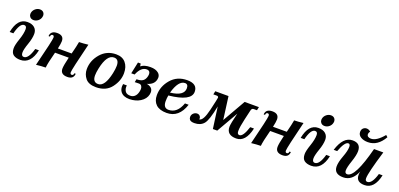

<svg xmlns="http://www.w3.org/2000/svg" viewBox="2 -1647 5364 2584"><g transform="rotate(20 2684.0 -354.5)"><path d="M180.2 -399.4Q180.2 -446.8 143.6 -446.8Q82.5 -446.8 43.9 -292H-8.8Q31.7 -500 171.4 -500Q237.8 -500 274.4 -467.8Q311 -435.5 311 -380.4Q311 -316.9 279.1 -226.3Q247.1 -135.7 247.1 -92.8Q247.1 -40.5 283.7 -40.5Q349.6 -40.5 393.1 -194.3H445.8Q400.4 12.7 251 12.7Q189.5 12.7 152.8 -13.7Q116.2 -40 116.2 -106.9Q116.2 -151.4 148.2 -244.1Q180.2 -336.9 180.2 -399.4ZM237.3 -551.8Q202.6 -551.8 183.6 -575.2Q169.4 -592.3 169.4 -615.7Q169.4 -624.5 171.4 -634.3Q179.2 -669.9 208.5 -693.6Q237.8 -717.3 272.5 -717.3Q307.6 -717.3 326.2 -693.8Q339.8 -676.8 339.8 -654.3Q339.8 -644.5 337.4 -634.3Q330.1 -599.1 301.3 -575.4Q272.5 -551.8 237.3 -551.8Z M660.2 -238.8Q615.7 -70.8 610.8 -7.8Q548.8 -6.8 475.1 2Q571.3 -381.8 571.3 -421.9Q571.3 -451.7 548.8 -451.7Q523.4 -451.7 521 -418.9H501.5Q506.3 -498 599.1 -498Q693.8 -498 693.8 -415.5Q693.8 -380.4 676.8 -305.2H874Q904.8 -422.9 914.6 -483.4Q971.7 -484.4 1045.4 -493.2Q949.2 -104.5 949.2 -64.5Q949.2 -35.2 971.7 -35.2Q997.1 -35.2 999.5 -67.4H1019Q1014.2 11.7 926.3 11.7Q826.7 11.7 826.7 -71.3Q826.7 -115.7 856.4 -238.8Z M1335.4 9.8Q1229.5 9.8 1183.3 -46.9Q1137.2 -103.5 1137.2 -177.2Q1137.2 -300.3 1222.9 -400.1Q1308.6 -500 1443.8 -500Q1532.2 -500 1579.8 -444.3Q1627.4 -388.7 1627.4 -296.4Q1627.4 -187 1552.5 -88.6Q1477.5 9.8 1335.4 9.8ZM1347.7 -40Q1443.4 -40 1487.8 -247.6Q1501.5 -312.5 1501.5 -356.4Q1501.5 -449.7 1430.2 -449.7Q1328.1 -449.7 1283.7 -240.2Q1270.5 -178.7 1270.5 -136.2Q1270.5 -40 1347.7 -40Z M1813 6.3Q1724.1 6.3 1685.1 -45.9Q1662.1 -77.6 1662.1 -121.1Q1662.1 -137.2 1665.5 -155.3H1718.8Q1717.3 -144 1717.3 -133.8Q1717.3 -97.2 1737.3 -68.8Q1757.3 -40.5 1809.6 -40.5Q1842.8 -40.5 1868.7 -62Q1897.9 -86.4 1908.7 -136.7Q1913.6 -159.2 1913.6 -175.8Q1913.6 -198.7 1901.4 -216.8Q1889.2 -234.9 1862.8 -234.9Q1838.9 -234.9 1803.7 -233.4L1813 -277.8Q1874 -277.8 1904.3 -300.3Q1934.6 -322.8 1945.3 -372.6Q1948.2 -387.2 1948.2 -398.9Q1948.2 -420.4 1938 -433.6Q1924.8 -449.7 1897 -449.7Q1815.9 -449.7 1767.1 -329.1H1718.8L1754.4 -496.1H1793L1799.8 -457.5Q1845.7 -496.1 1936 -496.1Q2009.3 -496.1 2049.8 -462.9Q2081.1 -438 2081.1 -397.5Q2081.1 -385.3 2078.1 -371.6Q2061.5 -293.9 1965.3 -267.1Q2054.2 -250 2054.2 -178.2Q2054.2 -163.6 2050.8 -147.5Q2036.1 -79.1 1966.8 -35.6Q1901.9 4.9 1813 6.3Z M2346.2 9.8Q2245.6 9.8 2194.3 -38.1Q2143.1 -85.9 2143.1 -171.4Q2143.1 -297.4 2230 -398.7Q2316.9 -500 2460.9 -500Q2606.9 -500 2606.9 -386.2Q2606.9 -252 2290 -219.2Q2282.2 -181.2 2282.2 -130.4Q2284.2 -38.1 2356.9 -38.1Q2480.5 -38.1 2537.1 -195.3H2589.8Q2523.4 9.8 2346.2 9.8ZM2297.9 -263.2Q2491.2 -284.7 2491.2 -394.5Q2491.2 -453.1 2445.3 -453.1Q2352.1 -453.1 2297.9 -263.2Z M3246.6 -307.1 3070.3 0H3007.8L2965.3 -308.1Q2924.8 -98.1 2878.4 -44.4Q2831.1 10.7 2745.1 10.7Q2694.8 10.7 2676.8 -10.7Q2664.1 -25.9 2664.1 -48.8Q2664.1 -80.6 2687 -102.1Q2710 -123.5 2739.7 -123.5Q2762.7 -123.5 2777.6 -107.9Q2792.5 -92.3 2792.5 -74.2Q2792.5 -66.9 2790.5 -59.1Q2847.7 -61 2887.9 -233.9Q2928.2 -406.7 2928.2 -419.4Q2928.2 -440.4 2902.3 -440.4H2854L2864.3 -488.8H3053.7L3097.2 -161.1L3284.7 -488.8H3489.3L3479 -440.4H3431.2Q3404.3 -440.4 3397 -406.2Q3391.1 -379.4 3364.5 -265.6Q3337.9 -151.9 3337.9 -92.3Q3337.9 -44.4 3370.6 -44.4Q3423.3 -44.4 3471.7 -195.3H3525.4Q3478.5 12.7 3344.2 12.7Q3207 12.7 3207 -105Q3207 -149.9 3246.6 -307.1Z M3741.2 -238.8Q3696.8 -70.8 3691.9 -7.8Q3629.9 -6.8 3556.2 2Q3652.3 -381.8 3652.3 -421.9Q3652.3 -451.7 3629.9 -451.7Q3604.5 -451.7 3602.1 -418.9H3582.5Q3587.4 -498 3680.2 -498Q3774.9 -498 3774.9 -415.5Q3774.9 -380.4 3757.8 -305.2H3955.1Q3985.8 -422.9 3995.6 -483.4Q4052.7 -484.4 4126.5 -493.2Q4030.3 -104.5 4030.3 -64.5Q4030.3 -35.2 4052.7 -35.2Q4078.1 -35.2 4080.6 -67.4H4100.1Q4095.2 11.7 4007.3 11.7Q3907.7 11.7 3907.7 -71.3Q3907.7 -115.7 3937.5 -238.8Z M4347.7 -399.4Q4347.7 -446.8 4311 -446.8Q4250 -446.8 4211.4 -292H4158.7Q4199.2 -500 4338.9 -500Q4405.3 -500 4441.9 -467.8Q4478.5 -435.5 4478.5 -380.4Q4478.5 -316.9 4446.5 -226.3Q4414.6 -135.7 4414.6 -92.8Q4414.6 -40.5 4451.2 -40.5Q4517.1 -40.5 4560.5 -194.3H4613.3Q4567.9 12.7 4418.5 12.7Q4356.9 12.7 4320.3 -13.7Q4283.7 -40 4283.7 -106.9Q4283.7 -151.4 4315.7 -244.1Q4347.7 -336.9 4347.7 -399.4ZM4404.8 -551.8Q4370.1 -551.8 4351.1 -575.2Q4336.9 -592.3 4336.9 -615.7Q4336.9 -624.5 4338.9 -634.3Q4346.7 -669.9 4376 -693.6Q4405.3 -717.3 4439.9 -717.3Q4475.1 -717.3 4493.7 -693.8Q4507.3 -676.8 4507.3 -654.3Q4507.3 -644.5 4504.9 -634.3Q4497.6 -599.1 4468.8 -575.4Q4439.9 -551.8 4404.8 -551.8Z M4876 11.7Q4744.6 11.7 4744.6 -98.1Q4744.6 -158.2 4780 -252.2Q4815.4 -346.2 4815.4 -400.9Q4815.4 -442.9 4788.1 -442.9Q4736.8 -442.9 4681.2 -293H4631.3Q4695.3 -500 4829.6 -500Q4946.3 -500 4946.3 -387.7Q4946.3 -329.6 4912.6 -231.4Q4878.9 -133.3 4878.9 -89.8Q4878.9 -45.9 4913.1 -45.9Q5024.9 -45.9 5138.2 -488.3H5271Q5171.9 -160.2 5171.9 -83.5Q5171.9 -42 5203.6 -42Q5270 -42 5314.5 -195.3H5367.2Q5321.8 11.7 5180.7 11.7Q5061.5 11.7 5061.5 -89.4Q5061.5 -118.7 5067.9 -142.1Q5003.9 11.7 4876 11.7ZM5026.4 -546.9Q4963.9 -546.9 4923.3 -572.5Q4882.8 -598.1 4882.8 -642.1Q4882.8 -677.2 4903.6 -696Q4924.3 -714.8 4951.2 -714.8Q4983.9 -714.8 5009.3 -689.5Q4992.2 -670.9 4992.2 -648.4Q4992.2 -626.5 5008.8 -615.7Q5025.4 -605 5050.3 -605Q5130.4 -605 5227.1 -722.2L5252.9 -699.2Q5166.5 -546.9 5026.4 -546.9Z"/></g></svg>

Font: Munson
Style: Bold Italic
Weight: 700
Italic angle: -12°
Designer: Paul James MIller
Foundry: High-Logic / Made with FontCreator
Version: Version 2.10;May 5, 2019;FontCreator 11.5.0.2430 64-bit